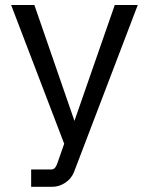

<svg xmlns="http://www.w3.org/2000/svg" viewBox="-20 -547 588 758"><path d="M103 190.4V122.1H183.1Q197.8 122.1 206.1 98.6L233.4 20.5L23.9 -527.3H115.7L273.9 -69.8L433.1 -527.3H523.9L272.5 131.3Q262.2 158.2 237.8 174.3Q213.4 190.4 187 190.4Z"/></svg>

Font: Schibsted Grotesk
Style: Regular
Weight: 400
Designer: Bakken & Baeck AS, Henrik Kongsvoll
Foundry: Schibsted ASA
Version: Version 1.100; ttfautohint (v1.8.4.7-5d5b);gftools[0.9.25]